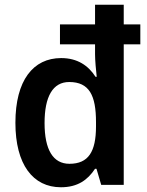

<svg xmlns="http://www.w3.org/2000/svg" viewBox="-20 -780 621 810"><path d="M237 10C308 10 350 -21 381 -68H387L407 0H502V-593H572V-677H502V-760H381V-677H233V-593H381V-551C381 -525 385 -484 388 -456H383C353 -503 307 -535 238 -535C120 -535 45 -441 45 -262C45 -86 119 10 237 10ZM273 -89C204 -89 168 -148 168 -261C168 -373 203 -434 272 -434C357 -434 385 -377 385 -265V-247C385 -140 353 -89 273 -89Z"/></svg>

Font: Noto Sans Devanagari UI SemiCondensed SemiBold
Style: Regular
Weight: 600
Width: 4
Designer: Jelle Bosma - Monotype Design Team
Foundry: Monotype Imaging Inc.
Version: Version 2.004